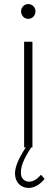

<svg xmlns="http://www.w3.org/2000/svg" viewBox="-20 -727 278 947"><path d="M119 -707C100 -707 84 -691 84 -671C84 -650 100 -634 119 -634C139 -634 155 -650 155 -671C155 -691 139 -707 119 -707ZM134 0H140V-521H99V0H107C70 58 54 96 54 129C54 174 85 200 121 200C151 200 180 181 200 155L182 135C165 155 145 169 124 169C101 169 83 153 83 125C83 95 94 61 134 0Z"/></svg>

Font: Montserrat ExtraLight
Style: Regular
Weight: 250
Designer: Julieta Ulanovsky
Foundry: Julieta Ulanovsky
Version: Version 4.000